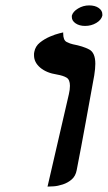

<svg xmlns="http://www.w3.org/2000/svg" viewBox="-20 -685 399 711"><path d="M246 -627Q250 -642 269 -653.5Q288 -665 310 -665Q332 -665 345.5 -655.5Q359 -646 359 -632V-627Q355 -611 336.5 -600Q318 -589 295 -589Q274 -589 260 -598.5Q246 -608 246 -622ZM156 6 235 -336Q239 -353 239 -367Q239 -390 226.5 -397.5Q214 -405 191 -409Q152 -415 129 -434.5Q106 -454 106 -480Q106 -483 106 -486.5Q106 -490 107 -493Q111 -514 128 -527.5Q145 -541 165 -549.5Q185 -558 199.5 -561.5Q214 -565 214 -565V-561Q214 -536 227 -529.5Q240 -523 250 -521Q287 -514 310 -502Q333 -490 333 -449Q333 -440 332 -429.5Q331 -419 329 -406Q313 -318 297 -230Q281 -142 264 -55Q260 -33 245.5 -20.5Q231 -8 212.5 -2Q194 4 178.5 5Q163 6 156 6Z"/></svg>

Font: Libertinus Serif SemiBold
Style: Italic
Weight: 600
Italic angle: -11.5°
Designer: Philipp H. Poll, Khaled Hosny
Foundry: Caleb Maclennan
Version: Version 7.051;RELEASE